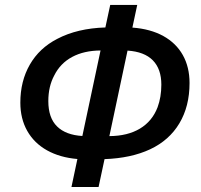

<svg xmlns="http://www.w3.org/2000/svg" viewBox="-20 -744 810 774"><path d="M292 -103Q221.7 -108.9 169.7 -137.9Q117.7 -167 89.8 -216.3Q62 -265.6 62 -330.1Q62 -417 100.3 -483.6Q138.7 -550.3 210.9 -587.4Q292 -629.9 404.8 -633.3L424.3 -724.1H533.2L513.7 -632.8Q586.4 -627.4 638.2 -598.9Q689.9 -570.3 717 -522Q744.1 -473.6 744.1 -409.2Q744.1 -315.4 703.1 -246.8Q662.1 -178.2 585 -142.1Q508.8 -106.4 401.4 -102.5L377.4 9.8H268.1ZM312 -195.8 385.3 -540.5Q318.4 -540 270.8 -514.4Q223.1 -488.8 198.7 -439.9Q174.8 -395.5 174.8 -336.4Q174.8 -269 210 -234.4Q245.1 -199.7 312 -195.8ZM615.2 -311.5Q630.4 -352.5 630.4 -402.8Q630.4 -465.8 596.2 -500.7Q562 -535.6 494.1 -540L420.9 -195.3Q494.6 -195.8 544.2 -225.6Q593.8 -255.4 615.2 -311.5Z"/></svg>

Font: Viking Open Sans Light
Style: Bold Italic
Weight: 600
Italic angle: -12°
Foundry: Ascender Corporation
Version: Version 2.000